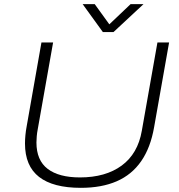

<svg xmlns="http://www.w3.org/2000/svg" viewBox="-20 -890 860 922"><path d="M368 12Q235 12 167.5 -40.5Q100 -93 100 -201Q100 -219 102 -240.5Q104 -262 108 -283L179 -686H235L161 -268Q158 -253 156.5 -236Q155 -219 155 -206Q155 -120 209 -79Q263 -38 364 -38Q487 -38 564.5 -95Q642 -152 661 -262L736 -686H792L720 -279Q703 -181 658 -116Q613 -51 540.5 -19.5Q468 12 368 12ZM669 -870 525 -736H474L377 -870H435L516 -758H489L607 -870Z"/></svg>

Font: Archivo SemiExpanded Thin
Style: Italic
Weight: 250
Width: 6
Italic angle: -10°
Designer: Hector Gatti
Foundry: Omnibus-Type
Version: Version 2.001